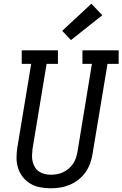

<svg xmlns="http://www.w3.org/2000/svg" viewBox="-20 -1006 659 1034"><path d="M253 8Q224 8 195.5 2.5Q167 -3 143.5 -17Q120 -31 103 -52.5Q86 -74 77.5 -100.5Q69 -127 69 -156.5Q69 -186 74 -215L148 -662H97V-735H292V-662H231L155 -203Q153 -186 152.5 -168.5Q152 -151 156 -135Q160 -119 168.5 -105Q177 -91 190.5 -82Q204 -73 220.5 -69Q237 -65 254 -65Q271 -65 287.5 -68Q304 -71 320 -78.5Q336 -86 349.5 -97.5Q363 -109 373 -123.5Q383 -138 388.5 -154.5Q394 -171 397 -187L475 -662H424V-735H619V-662H559L478 -175Q474 -150 465 -125Q456 -100 440 -77.5Q424 -55 402 -38Q380 -21 355 -10.5Q330 0 304 4Q278 8 253 8ZM362 -790 315 -840 472 -986 531 -924Z"/></svg>

Font: Iosevka Curly Slab Extended
Style: Italic
Weight: 400
Width: 7
Italic angle: -9°
Monospace: yes
Designer: Belleve Invis
Foundry: Belleve Invis
Version: Version 11.1.0; ttfautohint (v1.8.3)